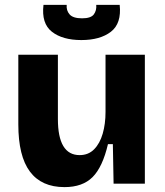

<svg xmlns="http://www.w3.org/2000/svg" viewBox="-20 -752 676 786"><path d="M244 14Q150 14 102.5 -49.5Q55 -113 55 -243V-528H217V-265Q217 -117 306 -117Q342 -117 365.5 -141Q389 -165 400.5 -205Q412 -245 412 -294V-528H573V0H445L442 -162H422Q400 -68 359 -27Q318 14 244 14ZM158 -732H253Q251 -709 265 -693Q279 -677 316 -677Q352 -677 364 -693Q376 -709 374 -732H470Q478 -656 434 -622Q390 -588 313 -588Q236 -588 192.5 -622Q149 -656 158 -732Z"/></svg>

Font: Bricolage Grotesque 12pt ExtraBold
Style: Regular
Weight: 800
Designer: Mathieu Triay
Foundry: Atelier Triay
Version: Version 1.001; ttfautohint (v1.8.4.7-5d5b);gftools[0.9.33.de